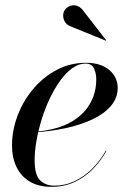

<svg xmlns="http://www.w3.org/2000/svg" viewBox="-20 -713 507 743"><path d="M179 10Q129 10 95 -10.5Q61 -31 43.8 -67Q26.5 -103 26.5 -150Q26.5 -208.5 48 -265.5Q69.5 -322.5 108.5 -368.8Q147.5 -415 199.5 -442.5Q251.5 -470 312 -470Q370.5 -470 403 -442Q435.5 -414 435.5 -373Q435.5 -333.5 409 -302.8Q382.5 -272 337 -250.8Q291.5 -229.5 234.8 -217.2Q178 -205 116.5 -201V-203.5Q159.5 -206.5 196 -216.8Q232.5 -227 261.2 -244.5Q290 -262 310.2 -286Q330.5 -310 341.5 -340.2Q352.5 -370.5 352.5 -406Q352.5 -429 343.8 -448Q335 -467 311 -467Q284.5 -467 259.5 -449Q234.5 -431 212.5 -400.2Q190.5 -369.5 172.2 -331Q154 -292.5 141 -250.2Q128 -208 121 -167.5Q114 -127 114 -93Q114 -36 135.2 -15.2Q156.5 5.5 189.5 5.5Q232 5.5 269.2 -12.2Q306.5 -30 337 -60.5Q367.5 -91 389.5 -130L392 -129Q371.5 -92 340.8 -60.2Q310 -28.5 269.8 -9.2Q229.5 10 179 10ZM389.5 -555.5 252 -611.5Q239.5 -616.5 232.2 -627Q225 -637.5 224.5 -650.5Q224 -663.5 230 -673.5Q234.5 -680.5 242.5 -685.8Q250.5 -691 260.5 -692.2Q270.5 -693.5 280.5 -689.5Q290.5 -685.5 299.5 -675L391 -557Z"/></svg>

Font: Bodoni Moda 72pt Medium
Style: Italic
Weight: 500
Italic angle: -13°
Designer: Owen Earl
Foundry: indestructible type
Version: Version 2.004